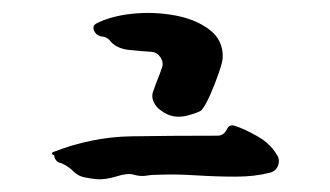

<svg xmlns="http://www.w3.org/2000/svg" viewBox="-20 -279 516 300"><path d="M328 -189Q328 -183 322 -165.5Q316 -148 308.5 -131Q301 -114 295 -107Q293 -105 286 -102.5Q279 -100 271 -98Q249 -93 232 -106Q224 -111 220 -120Q216 -129 220 -138Q223 -147 226.5 -155.5Q230 -164 233 -173Q236 -181 231 -189Q226 -197 217 -198Q200 -199 181.5 -201Q163 -203 153 -214Q147 -222 138 -222Q130 -224 127 -231Q124 -238 130 -242Q153 -254 186.5 -257.5Q220 -261 253 -255Q286 -249 307.5 -232.5Q329 -216 328 -189ZM412 -38Q418 -30 414.5 -20.5Q411 -11 401 -9Q378 -3 348 -3Q318 -3 286.5 -5Q255 -7 229 -6Q217 -6 208.5 -4.5Q200 -3 189 -6Q180 -9 162.5 -3.5Q145 2 131 1Q121 0 111.5 -2Q102 -4 95 -11Q88 -18 80 -22Q76 -24 76 -24Q69 -25 66 -31Q65 -32 65 -35Q65 -37 63 -37Q62 -37 61.5 -38.5Q61 -40 62 -41Q123 -65 185 -66Q247 -67 320 -67Q329 -67 334 -76Q338 -86 348 -82Q361 -78 381.5 -66.5Q402 -55 412 -38Z"/></svg>

Font: Slackside One
Style: Regular
Weight: 400
Version: Version 1.000